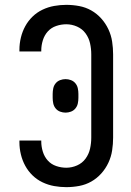

<svg xmlns="http://www.w3.org/2000/svg" viewBox="-20 -763 540 791"><path d="M253 8Q228 8 203 3.5Q178 -1 155 -12Q132 -23 114 -40.5Q96 -58 84 -80Q72 -102 66 -127Q60 -152 60 -177V-184H150V-180Q150 -159 156.5 -138Q163 -117 177 -101.5Q191 -86 211.5 -79Q232 -72 253 -72Q276 -72 297.5 -81.5Q319 -91 332.5 -109.5Q346 -128 351 -150.5Q356 -173 356 -196V-539Q356 -562 351 -584.5Q346 -607 332.5 -625.5Q319 -644 297.5 -653.5Q276 -663 253 -663Q232 -663 211.5 -656Q191 -649 177 -633.5Q163 -618 156.5 -597Q150 -576 150 -555V-551H60V-558Q60 -583 66 -608Q72 -633 84 -655Q96 -677 114 -694.5Q132 -712 155 -723Q178 -734 203 -738.5Q228 -743 253 -743Q280 -743 306.5 -738Q333 -733 356 -720Q379 -707 397 -687Q415 -667 426.5 -642.5Q438 -618 442 -591.5Q446 -565 446 -539V-196Q446 -170 442 -143.5Q438 -117 426.5 -92.5Q415 -68 397 -48Q379 -28 356 -15Q333 -2 306.5 3Q280 8 253 8ZM250 -299Q239 -299 228 -303Q217 -307 209.5 -316Q202 -325 199.5 -336.5Q197 -348 197 -360V-376Q197 -388 199.5 -399.5Q202 -411 209.5 -420Q217 -429 228 -433Q239 -437 250 -437Q261 -437 272 -433Q283 -429 290.5 -420Q298 -411 300.5 -399.5Q303 -388 303 -376V-360Q303 -348 300.5 -336.5Q298 -325 290.5 -316Q283 -307 272 -303Q261 -299 250 -299Z"/></svg>

Font: Iosevka Medium
Style: Regular
Weight: 500
Monospace: yes
Designer: Belleve Invis
Foundry: Belleve Invis
Version: Version 32.5.0; ttfautohint (v1.8.4)